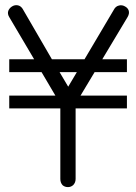

<svg xmlns="http://www.w3.org/2000/svg" viewBox="-20 -723 540 760"><path d="M16.6 -344.7V-293.9H218.8V-14.6Q218.8 0 227.5 9.8Q236.3 17.6 249 17.6Q260.7 17.6 269.5 9.8Q279.3 0 279.3 -14.6V-293.9H482.4V-344.7H298.8L354.5 -437.5H482.4V-488.3H384.8L485.4 -656.2Q493.2 -669.9 489.3 -681.6Q485.4 -692.4 473.6 -698.2Q462.9 -704.1 451.2 -701.2Q437.5 -698.2 430.7 -684.6L314.5 -488.3H185.5L69.3 -688.5Q61.5 -700.2 49.8 -702.1Q38.1 -704.1 27.3 -697.3Q16.6 -690.4 12.7 -679.7Q8.8 -668 16.6 -655.3L115.2 -488.3H16.6V-437.5H144.5L199.2 -344.7ZM284.2 -437.5 250 -379.9 215.8 -437.5Z"/></svg>

Font: GulimChe
Style: Regular
Weight: 400
Monospace: yes
Version: Version 2.21